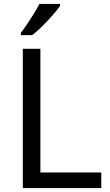

<svg xmlns="http://www.w3.org/2000/svg" viewBox="-20 -964 564 984"><path d="M97 0V-714H187V-80H499V0ZM288 -934Q276 -916 251 -887.5Q226 -859 197.5 -830.5Q169 -802 145 -784H87V-796Q102 -815 119.5 -841Q137 -867 154 -894.5Q171 -922 182 -944H288Z"/></svg>

Font: Noto Sans Old Italic
Style: Regular
Weight: 400
Designer: Monotype Design Team
Foundry: Monotype Imaging Inc.
Version: Version 2.003; ttfautohint (v1.8.4.7-5d5b)